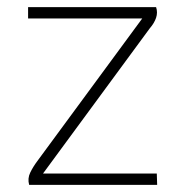

<svg xmlns="http://www.w3.org/2000/svg" viewBox="-20 -520 521 540"><path d="M59 -500H419Q424 -485 419 -470Q414 -455 401 -440L101 -32H421L422 0H62Q57 -18 65 -34.5Q73 -51 85 -67L380 -468H59Z"/></svg>

Font: Panefresco 1wt
Style: Regular
Weight: 250
Version: Version 1.000